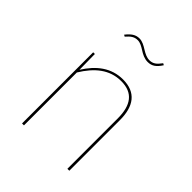

<svg xmlns="http://www.w3.org/2000/svg" viewBox="-204 -864 989 989"><g transform="rotate(45 290.5 -369.0)"><path d="M239.1 -724.9C257 -724.9 273.3 -715.4 291.3 -704C309.7 -692.1 330.7 -681.3 354.3 -681.3C383.3 -681.3 403.6 -694.4 425 -728.3L415.7 -733.6C394.8 -705 379.3 -694 354.3 -694C334.7 -694 317.1 -703.1 299.3 -714C279.4 -726.4 260.1 -737.6 239.1 -737.6C211 -737.6 191.3 -723.1 169.1 -695.1L178.4 -689.9C199.6 -714.3 215 -724.9 239.1 -724.9ZM328.6 -528.3C244 -528.3 181.6 -480.1 134.5 -404.5L133 -518.3H120.7V0H134.7V-385.3C183.1 -464.4 243.3 -515.6 328.1 -515.6C413.6 -515.6 451.1 -463 451.1 -367.1V0H465.1V-368.8C465.1 -469.1 423.1 -528.3 328.6 -528.3Z"/></g></svg>

Font: Fira Sans Hair
Style: Regular
Weight: 100
Designer: bBox Type GmbH & Carrois Corporate GbR & Edenspiekermann AG
Foundry: bBox Type GmbH & Carrois Corporate GbR & Edenspiekermann AG
Version: Version 4.300;PS 004.300;hotconv 1.0.88;makeotf.lib2.5.64775